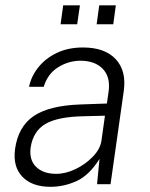

<svg xmlns="http://www.w3.org/2000/svg" viewBox="-20 -710 578 740"><path d="M174.5 10Q103.5 10 66.2 -28.8Q29 -67.5 38 -135.5Q50 -222 110 -262.8Q170 -303.5 292.5 -307.5L392 -311L398.5 -356.5Q406.5 -413 376.2 -444.5Q346 -476 289.5 -476Q243 -475.5 203.2 -450.2Q163.5 -425 148.5 -375.5H92Q100 -415.5 127.5 -450.2Q155 -485 198.8 -506Q242.5 -527 300 -527Q384 -527 426 -482Q468 -437 457 -359L406 0H354L363.5 -97.5Q324 -34.5 275.2 -12.2Q226.5 10 174.5 10ZM196.5 -40Q233 -40 271.5 -58.5Q310 -77 338.2 -106.5Q366.5 -136 371 -168L384.5 -264L302 -262Q201.5 -260 154.5 -232Q107.5 -204 98 -141Q92 -93.5 119.2 -66.8Q146.5 -40 196.5 -40ZM352.5 -616.5 362.5 -689.5H426.5L416.5 -616.5ZM213.5 -616.5 223.5 -689.5H288L277.5 -616.5Z"/></svg>

Font: Public Sans ExtraLight
Style: Italic
Weight: 200
Italic angle: -8°
Designer: The Public Sans project authors (U.S. Web Design System). Libre Franklin designed by Pablo Impallari and Rodrigo Fuenzal
Version: Version 1.007; ttfautohint (v1.8.1) -l 8 -r 50 -G 200 -x 14 